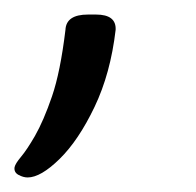

<svg xmlns="http://www.w3.org/2000/svg" viewBox="-31 -128 269 264"><path d="M7 116Q1 116 -5.5 112.5Q-12 109 -11 102Q-10 97 -2 87.5Q6 78 17 59Q29 38 40.5 4.5Q52 -29 59 -87Q60 -108 90 -108H101Q129 -108 128 -87Q121 -27 99 19Q77 65 51 90.5Q25 116 7 116Z"/></svg>

Font: Asap Semi Expanded Semi Expanded Light
Style: Italic
Weight: 300
Width: 6
Italic angle: -6°
Designer: Pablo Cosgaya
Foundry: Omnibus-Type
Version: Version 3.001; ttfautohint (v1.8.4.7-5d5b)